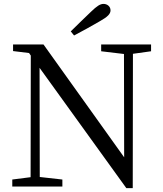

<svg xmlns="http://www.w3.org/2000/svg" viewBox="-20 -957 838 985"><path d="M360 -775C404 -798 449 -823 492 -848C533 -871 547 -886 547 -904C547 -924 530 -937 511 -937C494 -937 477 -926 447 -897C413 -865 378 -830 343 -796ZM755 -729H499V-694L616 -680L617 -150L203 -729H47V-695L129 -685L138 -672L137 -48L43 -36V0H300V-36L184 -49L183 -609L628 8H661L662 -681L755 -694Z"/></svg>

Font: Source Han Serif K
Style: Regular
Weight: 400
Designer: Ryoko NISHIZUKA 西塚涼子 (kana & ideographs); Frank Grießhammer (Latin, Greek & Cyrillic); Wenlong ZHANG 张文龙 (bopomofo); San
Foundry: Adobe Systems Incorporated
Version: Version 1.001;PS 1.001;hotconv 16.6.54;makeotf.lib2.5.65590